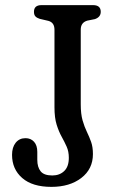

<svg xmlns="http://www.w3.org/2000/svg" viewBox="-20 -717 442 749"><path d="M342.5 -116Q342.5 -57.5 297.2 -22.8Q252 12 180.5 12Q106.5 12 66.8 -22.5Q27 -57 27 -113Q27 -142.5 41.2 -160.2Q55.5 -178 79.5 -178Q100 -178 112.8 -164Q125.5 -150 125.5 -124.5V-93.5Q125.5 -65 138.5 -48.8Q151.5 -32.5 184 -32.5Q212.5 -32.5 230.5 -49.8Q248.5 -67 248.5 -101.5Q248.5 -126 240 -145Q231.5 -164 220.5 -183.8Q209.5 -203.5 201 -230.5Q192.5 -257.5 192.5 -298.5V-601Q192.5 -629 169 -635.5L135 -643.5Q124 -647 118.2 -653Q112.5 -659 112.5 -671Q112.5 -697 142 -697H343Q373 -697 373 -671Q373 -650.5 350.5 -642.5L320.5 -636.5Q295 -629 295 -601.5V-310Q295 -272.5 302.2 -247.2Q309.5 -222 319 -202.5Q328.5 -183 335.5 -163.2Q342.5 -143.5 342.5 -116Z"/></svg>

Font: Fraunces 144pt S100
Style: Regular
Weight: 400
Version: Version 1.000; ttfautohint (v1.8.3)